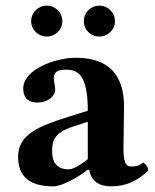

<svg xmlns="http://www.w3.org/2000/svg" viewBox="-20 -648 546 678"><path d="M295 -49C302 -8 329 10 373 10C428 10 467 -11 504 -46C502 -58 498 -66 486 -74C473 -64 463 -60 444 -60C422 -60 416 -78 416 -127L418 -271C418 -415 329 -444 247 -444C174 -444 62 -402 62 -336C62 -308 74 -286 113 -286C149 -286 175 -308 175 -332C175 -337 174 -343 173 -349C171 -359 169 -369 171 -379C172 -390 180 -402 213 -402C255 -402 290 -384 290 -257L223 -236C118 -203 44 -174 44 -95C44 -26 82 10 169 10C198 10 256 -22 289 -48ZM290 -218V-86C265 -66 240 -50 222 -50C179 -50 164 -79 164 -110C164 -147 167 -178 238 -201ZM90 -573C90 -543 115 -519 145 -519C176 -519 200 -543 200 -573C200 -604 176 -628 145 -628C115 -628 90 -604 90 -573ZM276 -573C276 -543 300 -519 331 -519C361 -519 386 -543 386 -573C386 -604 361 -628 331 -628C300 -628 276 -604 276 -573Z"/></svg>

Font: Libertinus Serif
Style: Bold
Weight: 700
Designer: Philipp H. Poll, Khaled Hosny
Foundry: Caleb Maclennan
Version: Version 7.050;RELEASE